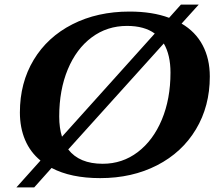

<svg xmlns="http://www.w3.org/2000/svg" viewBox="-20 -760 955 830"><path d="M887 -429Q887 -301 827 -201Q767 -101 659 -45.5Q551 10 413 10Q286 10 203 -34L128 50H51L155 -66Q111 -102 88.5 -155Q66 -208 66 -274Q66 -402 125.5 -501Q185 -600 293 -655Q401 -710 540 -710Q639 -710 711 -683L762 -740H839L765 -658Q825 -623 856 -564.5Q887 -506 887 -429ZM248 -169 649 -615Q604 -648 529 -648Q443 -648 376.5 -598.5Q310 -549 273 -460Q236 -371 236 -256Q236 -207 248 -169ZM717 -446Q717 -523 688 -572L275 -114Q323 -52 424 -52Q509 -52 575.5 -102.5Q642 -153 679.5 -242.5Q717 -332 717 -446Z"/></svg>

Font: Fahkwang
Style: Bold Italic
Weight: 700
Italic angle: -10°
Designer: Suppakit Chalermlarp | Katatrad Co.,Ltd.
Foundry: Cadson Demak Co.,Ltd.
Version: Version 1.000; ttfautohint (v1.6)